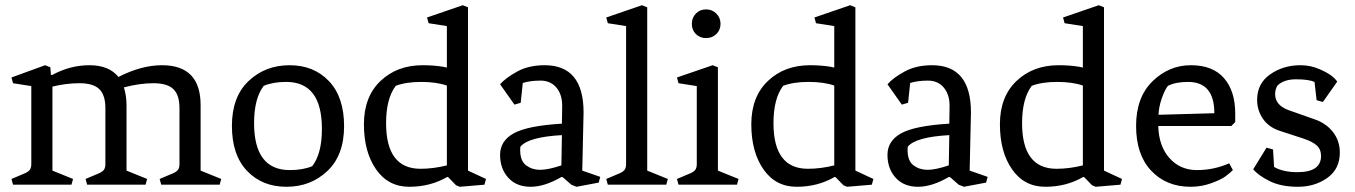

<svg xmlns="http://www.w3.org/2000/svg" viewBox="-20 -708 5193 736"><path d="M668 -293Q668 -344 644.5 -366.5Q621 -389 568 -389Q515 -389 455 -373Q465 -340 465 -305V-54L544 -22L538 0H314L308 -22L353 -41Q371 -48 377.5 -56Q384 -64 384 -79V-293Q384 -344 360.5 -366.5Q337 -389 285 -389Q233 -389 181 -376V-54L260 -22L254 0H30L24 -22L69 -41Q87 -48 93.5 -56Q100 -64 100 -79V-378L30 -389L24 -411L153 -458L173 -450L175 -422L179 -420Q248 -458 323 -458Q398 -458 434 -413Q522 -458 601 -458Q749 -458 749 -305V-54L828 -22L822 0H598L592 -22L637 -41Q655 -48 661.5 -56Q668 -64 668 -79Z M954 -236Q954 -56 1091 -56Q1141 -56 1177 -71Q1214 -119 1214 -214Q1214 -394 1077 -394Q1027 -394 991 -379Q954 -331 954 -236ZM1078 8Q985 8 927 -53Q869 -114 869 -225.5Q869 -337 933 -397.5Q997 -458 1090 -458Q1183 -458 1241 -397Q1299 -336 1299 -224.5Q1299 -113 1235 -52.5Q1171 8 1078 8Z M1695 -30Q1630 8 1549 8Q1468 8 1421.5 -59Q1375 -126 1375 -231.5Q1375 -337 1438.5 -397.5Q1502 -458 1600 -458Q1643 -458 1679 -452L1693 -449V-608L1623 -619L1617 -641L1754 -688L1774 -680V-54L1843 -22L1837 0L1742 8L1728 2L1699 -28ZM1693 -380Q1653 -394 1594.5 -394Q1536 -394 1497 -379Q1460 -330 1460 -236Q1460 -61 1592 -61Q1641 -61 1693 -74Z M2132 -74 2134 -190Q2006 -183 1975 -146Q1974 -141 1974 -133Q1974 -91 1997 -74Q2020 -57 2050.5 -57Q2081 -57 2132 -74ZM2133 -30Q2068 8 2014 8Q1960 8 1928.5 -26.5Q1897 -61 1897 -114.5Q1897 -168 1949.5 -197Q2002 -226 2134 -234L2135 -299Q2136 -344 2113.5 -371.5Q2091 -399 2052 -399Q2013 -399 1984 -390L1976 -314L1952 -307L1897 -385Q1919 -410 1963 -434Q2007 -458 2068 -458Q2217 -458 2217 -277L2212 -54L2281 -30L2275 -8L2190 8L2170 0L2138 -28Z M2380 -79V-608L2310 -619L2304 -641L2441 -688L2461 -680V-54L2540 -22L2534 0H2310L2304 -22L2349 -41Q2367 -48 2373.5 -56Q2380 -64 2380 -79Z M2651 -79V-378L2581 -389L2575 -411L2712 -458L2732 -450V-54L2811 -22L2805 0H2581L2575 -22L2620 -41Q2638 -48 2644.5 -56Q2651 -64 2651 -79ZM2686.5 -562Q2663 -562 2647.5 -577.5Q2632 -593 2632 -616.5Q2632 -640 2647.5 -656Q2663 -672 2686.5 -672Q2710 -672 2726 -656Q2742 -640 2742 -616.5Q2742 -593 2726 -577.5Q2710 -562 2686.5 -562Z M3180 -30Q3115 8 3034 8Q2953 8 2906.5 -59Q2860 -126 2860 -231.5Q2860 -337 2923.5 -397.5Q2987 -458 3085 -458Q3128 -458 3164 -452L3178 -449V-608L3108 -619L3102 -641L3239 -688L3259 -680V-54L3328 -22L3322 0L3227 8L3213 2L3184 -28ZM3178 -380Q3138 -394 3079.5 -394Q3021 -394 2982 -379Q2945 -330 2945 -236Q2945 -61 3077 -61Q3126 -61 3178 -74Z M3617 -74 3619 -190Q3491 -183 3460 -146Q3459 -141 3459 -133Q3459 -91 3482 -74Q3505 -57 3535.5 -57Q3566 -57 3617 -74ZM3618 -30Q3553 8 3499 8Q3445 8 3413.5 -26.5Q3382 -61 3382 -114.5Q3382 -168 3434.5 -197Q3487 -226 3619 -234L3620 -299Q3621 -344 3598.5 -371.5Q3576 -399 3537 -399Q3498 -399 3469 -390L3461 -314L3437 -307L3382 -385Q3404 -410 3448 -434Q3492 -458 3553 -458Q3702 -458 3702 -277L3697 -54L3766 -30L3760 -8L3675 8L3655 0L3623 -28Z M4133 -30Q4068 8 3987 8Q3906 8 3859.5 -59Q3813 -126 3813 -231.5Q3813 -337 3876.5 -397.5Q3940 -458 4038 -458Q4081 -458 4117 -452L4131 -449V-608L4061 -619L4055 -641L4192 -688L4212 -680V-54L4281 -22L4275 0L4180 8L4166 2L4137 -28ZM4131 -380Q4091 -394 4032.5 -394Q3974 -394 3935 -379Q3898 -330 3898 -236Q3898 -61 4030 -61Q4079 -61 4131 -74Z M4715 -273V-240L4700 -225H4420Q4422 -148 4463 -102Q4504 -56 4568.5 -56Q4633 -56 4692 -82L4706 -56Q4694 -44 4677 -31.5Q4660 -19 4622.5 -5.5Q4585 8 4544 8Q4451 8 4393 -53.5Q4335 -115 4335 -225Q4335 -335 4398 -396.5Q4461 -458 4545 -458Q4629 -458 4672 -408.5Q4715 -359 4715 -273ZM4534 -394Q4487 -394 4457 -379Q4445 -364 4433.5 -331Q4422 -298 4421 -268L4635 -274Q4635 -394 4534 -394Z M5019 -394Q4996 -404 4948.5 -404Q4901 -404 4877 -380Q4868 -366 4868 -347Q4868 -305 4919 -286L5021 -250Q5064 -235 5090 -201.5Q5116 -168 5116 -123Q5116 -60 5068 -26Q5020 8 4955.5 8Q4891 8 4847.5 -13.5Q4804 -35 4784 -59L4835 -142L4860 -135L4864 -68Q4899 -48 4953 -48Q5044 -48 5044 -110Q5044 -135 5028 -150Q5012 -165 4976 -177L4884 -207Q4843 -221 4821 -253Q4799 -285 4799 -325Q4799 -388 4849 -423Q4899 -458 4965 -458Q5005 -458 5040 -442Q5089 -421 5106 -395L5051 -317L5027 -324Z"/></svg>

Font: Fenix
Style: Regular
Weight: 400
Designer: Fernando Diaz
Foundry: Fernando Diaz
Version: 004.301